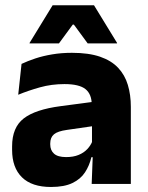

<svg xmlns="http://www.w3.org/2000/svg" viewBox="-20 -707 567 738"><path d="M332.4 0 337.1 -123 333.6 -130.7V-284L332.7 -303.9Q332.7 -345.1 308.5 -364.5Q284.3 -383.8 227.8 -383.8Q178.3 -383.8 133.8 -371.4Q89.3 -359 50 -342.8L62.8 -461.4Q86.3 -472.5 115.7 -482.3Q145.2 -492.1 180.6 -498Q215.9 -504 256.4 -504Q321 -504 364.6 -489Q408.1 -474 434 -446.4Q460 -418.8 471.4 -380.6Q482.9 -342.5 482.9 -296.4V0ZM176 11.7Q102.4 11.7 64.5 -25.4Q26.5 -62.6 26.5 -131V-144.3Q26.5 -217.1 71.1 -251.7Q115.8 -286.3 213.3 -299L345.3 -316.5L354.3 -224.6L237.3 -207.7Q201.8 -202.8 187.5 -190.8Q173.1 -178.8 173.1 -155.4V-151.8Q173.1 -129.5 187.6 -116.4Q202.1 -103.2 234.1 -103.2Q262 -103.2 282.1 -111.5Q302.3 -119.8 315.4 -133.8Q328.6 -147.7 335.1 -164.4L356.6 -102.7H331.3Q323.6 -70.3 306.7 -44.5Q289.8 -18.6 258.4 -3.5Q227.1 11.7 176 11.7ZM182.3 -686.8H341.3L429.9 -542.1V-540.2H317L264 -612.4H259.6L206.6 -540.2H93.7V-542.1Z"/></svg>

Font: Anek Gurmukhi Medium
Style: Regular
Weight: 500
Designer: Sarang Kulkarni (Gurmukhi), Yesha Goshar (Latin)
Foundry: Ek Type
Version: Version 1.003